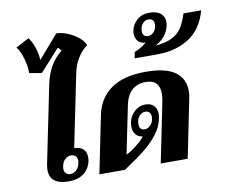

<svg xmlns="http://www.w3.org/2000/svg" viewBox="-94 -1034 1397 1165"><g transform="rotate(-10 604.5 -451.5)"><path d="M122 -81Q122 -92 126 -116L224 -595Q250 -715 332 -779Q330 -784 323.5 -791Q317 -798 312 -800L191 -666L115 -679Q116 -721 101 -771.5Q86 -822 66 -845L148 -888Q168 -861 181.5 -819.5Q195 -778 195 -745L319 -888Q371 -886 423 -855Q475 -824 491 -785Q417 -730 396 -628L305 -183Q340 -183 359.5 -165Q379 -147 379 -114Q379 -100 377 -92Q367 -44 331.5 -17Q296 10 239 10Q122 10 122 -81ZM314 -88Q316 -100 316 -103Q316 -123 305.5 -133Q295 -143 278 -143Q258 -143 242 -129Q226 -115 220 -88Q218 -76 218 -72Q218 -53 228.5 -42.5Q239 -32 255 -32Q275 -32 291.5 -46.5Q308 -61 314 -88Z M500 -354Q520 -453 597 -508.5Q674 -564 813 -564Q934 -564 992 -522.5Q1050 -481 1050 -405Q1050 -381 1044 -354L972 0H806L881 -369Q886 -392 886 -418Q886 -503 801 -503Q750 -503 717 -473.5Q684 -444 672 -387L611 -89Q635 -99 674 -129.5Q713 -160 727 -181Q699 -184 684 -203.5Q669 -223 669 -253Q669 -261 671 -277Q680 -317 709 -343Q738 -369 774 -369Q810 -369 828 -349.5Q846 -330 846 -298Q846 -286 843 -272Q833 -221 799.5 -177Q766 -133 716.5 -93.5Q667 -54 586 0H428ZM802 -289Q802 -307 792.5 -316.5Q783 -326 768 -326Q747 -326 730.5 -308Q714 -290 714 -258Q714 -240 722.5 -230.5Q731 -221 746 -221Q767 -221 784.5 -240Q802 -259 802 -289Z M768 -694Q782 -698 805.5 -711.5Q829 -725 843 -739Q811 -740 796 -758.5Q781 -777 781 -803Q781 -817 783 -824Q789 -858 818.5 -885.5Q848 -913 897 -913Q943 -913 966 -892.5Q989 -872 989 -840Q989 -834 987 -820Q972 -749 900 -710Q963 -715 1001.5 -734.5Q1040 -754 1061.5 -786.5Q1083 -819 1100 -873H1209Q1179 -762 1098 -709Q1017 -656 902 -656H761ZM917 -825Q918 -830 918 -839Q918 -856 909 -865Q900 -874 884 -874Q862 -874 847 -856Q832 -838 832 -810Q832 -794 840.5 -784.5Q849 -775 864 -775Q883 -775 897.5 -788.5Q912 -802 917 -825Z"/></g></svg>

Font: Trirong ExtraBold
Style: Italic
Weight: 800
Italic angle: -12°
Designer: Katatrad Team
Foundry: CadsonDemak
Version: Version 1.001